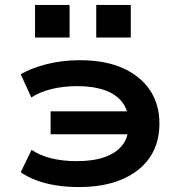

<svg xmlns="http://www.w3.org/2000/svg" viewBox="-20 -748 728 778"><path d="M299 10Q250 10 206.5 3Q163 -4 127 -17.5Q91 -31 64 -50L108 -141Q141 -118 188 -106.5Q235 -95 290 -95Q358 -95 404.5 -111.5Q451 -128 476 -160Q501 -192 500 -239L525 -204H185V-297H525L500 -252Q501 -300 476 -333Q451 -366 404.5 -382.5Q358 -399 292 -399Q238 -399 190 -387.5Q142 -376 107 -353L64 -447Q106 -472 169 -488Q232 -504 304 -504Q405 -504 476.5 -472.5Q548 -441 587 -383.5Q626 -326 626 -247Q626 -167 587 -110Q548 -53 475 -21.5Q402 10 299 10ZM370 -596V-728H510V-596ZM122 -596V-728H262V-596Z"/></svg>

Font: Nunito Sans 10pt Expanded
Style: Bold
Weight: 700
Width: 7
Designer: Vernon Adams
Foundry: Vernon Adams
Version: Version 3.101;gftools[0.9.27]